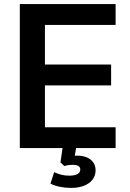

<svg xmlns="http://www.w3.org/2000/svg" viewBox="-20 -725 637 940"><path d="M77 0V-705H546V-603H200V-409H524V-307H200V-102H546V0ZM329 195Q300 195 273 189.5Q246 184 227 174L245 118Q263 126 280.5 130.5Q298 135 319 135Q345 135 359 127.5Q373 120 373 105Q373 94 364.5 88Q356 82 336 82Q326 82 317 83Q308 84 295 88L276 70L289 -20H356L343 56L311 45Q323 41 335 39Q347 37 357 37Q385 37 405 45.5Q425 54 436.5 70Q448 86 448 109Q448 135 433 154.5Q418 174 391 184.5Q364 195 329 195Z"/></svg>

Font: Nunito Sans 12pt ExtraLight 12pt
Style: Bold
Weight: 700
Version: Version 3.101;gftools[0.9.27]